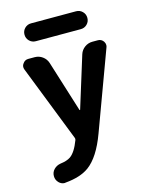

<svg xmlns="http://www.w3.org/2000/svg" viewBox="-137 -826 864 1115"><g transform="rotate(-15 295.0 -268.0)"><path d="M116.2 204.1Q113.3 205.1 110.4 205.1Q90.8 205.1 76.2 190.4Q59.6 173.8 59.6 150.4Q59.6 127 75.7 110.4Q91.8 93.8 116.2 89.8Q155.3 85 176.8 70.3Q209 47.9 234.4 -19.5Q237.3 -26.4 234.4 -33.2L54.7 -492.2Q51.8 -500 51.8 -506.8Q51.8 -518.6 59.6 -528.3Q71.3 -545.9 91.8 -545.9H130.9Q156.2 -545.9 177.2 -530.8Q198.2 -515.6 206.1 -491.2L302.7 -182.6Q302.7 -181.6 304.7 -181.6Q306.6 -181.6 306.6 -182.6L402.3 -491.2Q410.2 -515.6 431.2 -530.8Q452.1 -545.9 477.5 -545.9H510.7Q531.2 -545.9 543.9 -528.3Q550.8 -517.6 550.8 -506.8Q550.8 -499 547.9 -492.2L374 -21.5Q326.2 108.4 258.8 158.2Q207 196.3 116.2 204.1ZM161.1 -633.8Q138.7 -633.8 123 -649.4Q107.4 -665 107.4 -687.5Q107.4 -710 123 -725.6Q138.7 -741.2 161.1 -741.2H431.6Q454.1 -741.2 469.7 -725.6Q485.4 -710 485.4 -687.5Q485.4 -665 469.7 -649.4Q454.1 -633.8 431.6 -633.8Z"/></g></svg>

Font: Gen Jyuu Gothic P Bold
Style: Bold
Weight: 700
Designer: [Source Han Sans]
Ryoko NISHIZUKA  (kana & ideographs); Paul D. Hunt (Latin, Greek & Cyrillic); Wenlong ZHANG  (bopomofo
Version: Version 1.002.20150607